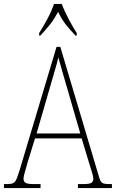

<svg xmlns="http://www.w3.org/2000/svg" viewBox="-23 -951 586 971"><path d="M-3 0V-20H15Q33 -20 43.5 -25Q54 -30 60.5 -45.5Q67 -61 77 -93L263 -714H282L477 -59Q484 -33 493.5 -26.5Q503 -20 531 -20H543V0H371V-20H396Q430 -20 439.5 -26.5Q449 -33 449 -48Q449 -58 441.5 -81.5Q434 -105 429 -122L390 -251H154L118 -134Q115 -122 109.5 -104.5Q104 -87 100 -71Q96 -55 96 -47Q96 -33 106 -26.5Q116 -20 150 -20H182V0ZM162 -276H383L319 -497Q304 -549 291.5 -591.5Q279 -634 272 -661Q267 -636 254 -593.5Q241 -551 230 -511ZM175 -784Q194 -813 216.5 -855Q239 -897 250 -931H289Q302 -897 324 -855Q346 -813 365 -784V-771H359Q328 -803 308.5 -828.5Q289 -854 271 -891Q251 -854 231 -828.5Q211 -803 181 -771H175Z"/></svg>

Font: Noto Serif Thai Condensed Thin
Style: Regular
Weight: 100
Width: 3
Designer: Monotype Design Team
Foundry: Monotype Imaging Inc.
Version: Version 2.001; ttfautohint (v1.8.4.7-5d5b)